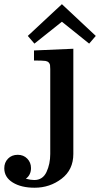

<svg xmlns="http://www.w3.org/2000/svg" viewBox="-76 -678 468 898"><path d="M54 -510 213 -658H214L372 -510L341 -474L214 -576H213L85 -474ZM-56 109Q-56 82 -38.5 64Q-21 46 7 46Q34 46 51.5 64Q69 82 69 108Q69 140 45 158Q68 164 84 164Q124 164 141.5 126.5Q159 89 159 42V-355Q159 -368 158 -374Q157 -380 152 -385.5Q147 -391 137 -393Q122 -395 83 -395V-442L267 -450V42Q267 116 212 158Q157 200 86 200Q23 200 -16.5 175.5Q-56 151 -56 109Z"/></svg>

Font: CMU Serif
Style: Bold
Weight: 700
Version: Version 0.7.0